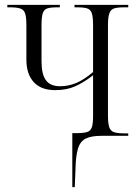

<svg xmlns="http://www.w3.org/2000/svg" viewBox="-20 -556 569 786"><path d="M276 210V-11H294Q322 -11 336.5 -15.5Q351 -20 356 -35Q361 -50 361 -81V-248Q324 -219 288.5 -203Q253 -187 206 -187Q148 -187 118 -220Q88 -253 88 -312V-453Q88 -485 83 -500.5Q78 -516 63.5 -521Q49 -526 21 -526H10V-536H225V-526H214Q187 -526 173.5 -521.5Q160 -517 155 -501.5Q150 -486 150 -454V-305Q150 -252 168 -227.5Q186 -203 226 -203Q260 -203 291.5 -216Q323 -229 361 -261V-453Q361 -486 356 -501.5Q351 -517 337 -521.5Q323 -526 296 -526H285V-536H505V-526H488Q461 -526 447 -521.5Q433 -517 427.5 -501Q422 -485 422 -453V-83Q422 -50 427.5 -34.5Q433 -19 448 -14.5Q463 -10 490 -10H505V0H396Q353 0 330.5 11.5Q308 23 299 53Q290 83 289 138L286 210Z"/></svg>

Font: Noto Serif Display Condensed Light
Style: Regular
Weight: 300
Width: 3
Designer: Monotype Design Team
Foundry: Monotype Imaging Inc.
Version: Version 2.009